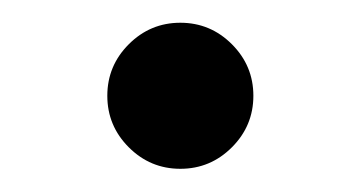

<svg xmlns="http://www.w3.org/2000/svg" viewBox="-20 -402 316 168"><path d="M92.7 -273.1Q111.5 -254.3 137.8 -254.3Q164.1 -254.3 182.9 -273.1Q201.7 -291.9 201.7 -318.2Q201.7 -344.5 182.9 -363.3Q164.1 -382.1 137.8 -382.1Q111.5 -382.1 92.7 -363.3Q73.9 -344.5 73.9 -318.2Q73.9 -291.9 92.7 -273.1Z"/></svg>

Font: Inter-Regular
Style: Regular
Weight: 500
Designer: Rasmus Andersson
Foundry: rsms
Version: ""